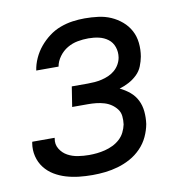

<svg xmlns="http://www.w3.org/2000/svg" viewBox="-66 -591 632 661"><g transform="rotate(-10 250.0 -260.0)"><path d="M206 8Q182 8 159 5.5Q136 3 114 -3.5Q92 -10 73 -21.5Q54 -33 40.5 -50.5Q27 -68 21.5 -90.5Q16 -113 20 -137L21 -141H99V-139Q95 -119 105 -102.5Q115 -86 131.5 -77Q148 -68 167.5 -65Q187 -62 206 -62Q220 -62 234 -63.5Q248 -65 262 -68.5Q276 -72 289.5 -78.5Q303 -85 314 -95Q325 -105 331.5 -118Q338 -131 341 -145Q343 -160 341.5 -174Q340 -188 332 -198.5Q324 -209 313 -216.5Q302 -224 288.5 -228Q275 -232 261 -233.5Q247 -235 233 -235H177L188 -305H244Q256 -305 268.5 -306Q281 -307 293.5 -310Q306 -313 317.5 -318Q329 -323 339 -331.5Q349 -340 355.5 -351.5Q362 -363 364 -375Q367 -394 361 -411.5Q355 -429 341 -439.5Q327 -450 309.5 -454Q292 -458 273 -458Q254 -458 235 -454.5Q216 -451 199 -441Q182 -431 170 -414.5Q158 -398 155 -380H77Q80 -401 89.5 -422Q99 -443 113.5 -460.5Q128 -478 146.5 -492Q165 -506 186.5 -514Q208 -522 229.5 -525Q251 -528 272 -528Q296 -528 319.5 -525Q343 -522 363.5 -513Q384 -504 401 -489.5Q418 -475 428.5 -455.5Q439 -436 441.5 -412.5Q444 -389 440 -365Q437 -349 430.5 -332.5Q424 -316 411 -303.5Q398 -291 382 -282.5Q366 -274 349 -269Q368 -260 383.5 -247Q399 -234 408 -216Q417 -198 419 -176.5Q421 -155 418 -133Q414 -111 404 -89.5Q394 -68 377 -50.5Q360 -33 339 -21.5Q318 -10 295.5 -3.5Q273 3 250.5 5.5Q228 8 206 8Z"/></g></svg>

Font: Iosevka Curly
Style: Italic
Weight: 400
Italic angle: -9°
Monospace: yes
Designer: Belleve Invis
Foundry: Belleve Invis
Version: Version 22.1.2; ttfautohint (v1.8.4)